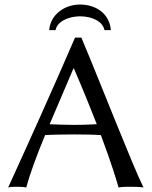

<svg xmlns="http://www.w3.org/2000/svg" viewBox="-20 -824 669 847"><path d="M179 -228C204 -230 274 -231 308 -231C346 -231 401 -230 425 -228C474 -97 497 -19 503 3C520 0 536 0 553 0C570 0 596 0 613 3C563 -98 431 -439 339 -658H311C215 -436 117 -218 16 3C28 0 40 0 51 0C62 0 84 0 96 3C112 -58 143 -141 179 -228ZM407 -276C374 -274 333 -273 303 -273C274 -273 221 -275 199 -276L304 -522H306C347 -427 380 -345 407 -276ZM197 -691H225C232 -730 284 -752 333 -752C386 -752 433 -730 441 -691H469C464 -761 406 -804 333 -804C267 -804 203 -762 197 -691Z"/></svg>

Font: Libertinus Sans
Style: Regular
Weight: 400
Designer: Philipp H. Poll, Khaled Hosny
Foundry: Caleb Maclennan
Version: Version 7.050;RELEASE